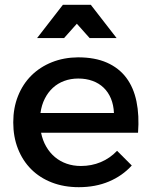

<svg xmlns="http://www.w3.org/2000/svg" viewBox="-20 -773 628 797"><path d="M150.5 -222Q157 -190 171.8 -164.5Q186.5 -139 208 -121Q229.5 -103 256.8 -93.5Q284 -84 316 -84Q360 -84 398.2 -100Q436.5 -116 466 -147L527 -86Q488 -43 432.2 -19.5Q376.5 4 307 4Q245.5 4 195.2 -15.5Q145 -35 109.5 -70.5Q74 -106 54.5 -155.5Q35 -205 35 -265Q35 -325 54.8 -374.5Q74.5 -424 110.2 -459.5Q146 -495 195.5 -514.8Q245 -534.5 304 -535Q374 -535 423.8 -513Q473.5 -491 504 -450.5Q534.5 -410 546.5 -352Q558.5 -294 553 -222ZM305 -447Q273.5 -447 246.5 -437Q219.5 -427 199.2 -408.2Q179 -389.5 165.8 -363.2Q152.5 -337 148 -304H453Q451.5 -337.5 440.5 -364Q429.5 -390.5 410.2 -409Q391 -427.5 364.2 -437.2Q337.5 -447 305 -447ZM241 -753H357L464 -615H352L299 -674.5L246 -615H134Z"/></svg>

Font: Argentum Sans
Style: Regular
Weight: 400
Designer: Julieta Ulanovsky, Owen Earl, Chris M. Simpson, Rasmus Andersson, Cristiano Sobral
Foundry: The Argentum Sans Project Authors
Version: Version 3.135; ttfautohint (v1.8.4.7-5d5b-dirty)